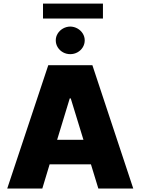

<svg xmlns="http://www.w3.org/2000/svg" viewBox="-20 -1081 807 1101"><path d="M21.5 0 256.8 -707H509.8L744.1 0H543.9L501.5 -138.7H264.6L222.7 0ZM458.5 -279.3 385.7 -516.6H379.9L307.6 -279.3ZM299.8 -849.6Q299.8 -870.6 311 -888.7Q322.3 -906.7 341.3 -917.5Q360.4 -928.2 382.8 -928.7Q405.3 -928.2 424.3 -917.5Q443.4 -906.7 454.6 -888.7Q465.8 -870.6 465.8 -849.6Q465.8 -828.1 454.6 -809.8Q443.4 -791.5 424.3 -781Q405.3 -770.5 382.8 -770.5Q360.4 -770.5 341.3 -781Q322.3 -791.5 311 -809.8Q299.8 -828.1 299.8 -849.6ZM570.3 -974.6H226.6V-1060.5H570.3Z"/></svg>

Font: Pretendard JP Black
Style: Regular
Weight: 900
Designer: Base glyphs from Inter by Rasmus Andersson; Hangeul glyphs from Noto Sans CJK(Source Han Sans) by Jang Soo-young and Kan
Foundry: Kil Hyung-jin
Version: Version 1.309